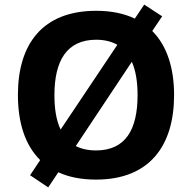

<svg xmlns="http://www.w3.org/2000/svg" viewBox="-20 -772 836 836"><path d="M738 -358C738 -476 707 -573 643 -637L686 -701L608 -752L567 -691C521 -713 465 -725 399 -725C165 -725 58 -580 58 -359C58 -238 89 -140 155 -75L111 -9L190 44L234 -22C279 -1 334 10 398 10C631 10 738 -137 738 -358ZM217 -358C217 -508 271 -599 399 -599C435 -599 466 -591 491 -577L244 -208C225 -247 217 -298 217 -358ZM579 -358C579 -208 527 -117 398 -117C363 -117 334 -124 310 -136L554 -503C571 -465 579 -416 579 -358Z"/></svg>

Font: Noto Sans Javanese
Style: Bold
Weight: 700
Designer: Monotype Design Team
Foundry: Monotype Imaging Inc.
Version: Version 2.005